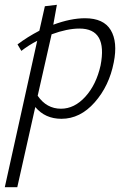

<svg xmlns="http://www.w3.org/2000/svg" viewBox="-42 -491 535 800"><path d="M312 -415Q390 -415 419.5 -365.5Q449 -316 432 -231Q413 -133 352.5 -64.5Q292 4 214 4Q146 4 105 -45L30 289H-22L113 -321Q78 -303 47 -279L31 -306Q72 -337 122 -363L145 -465L195 -471L180 -388Q253 -415 312 -415ZM377 -218Q407 -372 289 -372Q238 -372 173 -348L115 -92Q152 -38 212 -38Q268 -38 313.5 -88Q359 -138 377 -218Z"/></svg>

Font: EauTestInfant Semilight
Style: Italic
Weight: 300
Italic angle: -12°
Designer: Christian Thalmann (Catharsis Fonts)
Version: Version 0.001;PS 000.001;hotconv 1.0.88;makeotf.lib2.5.64775